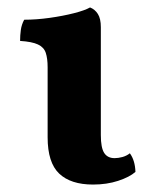

<svg xmlns="http://www.w3.org/2000/svg" viewBox="-20 -487 398 516"><path d="M230 9Q170 9 139 -20.5Q108 -50 108 -118V-306Q108 -330 103 -345Q98 -360 82 -367.5Q66 -375 34 -377Q34 -392 36 -406.5Q38 -421 45 -434Q78 -434 113.5 -439Q149 -444 178.5 -451.5Q208 -459 222 -467Q235 -462 243 -449.5Q251 -437 251 -414V-124Q251 -90 260 -76Q269 -62 288 -62Q298 -62 309 -65Q320 -68 329 -75Q343 -56 344 -25Q328 -11 297.5 -1Q267 9 230 9Z"/></svg>

Font: Vollkorn
Style: Bold
Weight: 700
Designer: Friedrich Althausen
Foundry: Friedrich Althausen
Version: Version 5.000